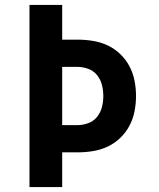

<svg xmlns="http://www.w3.org/2000/svg" viewBox="-20 -755 640 775"><path d="M99 0V-735H231V-595H293Q324 -595 355 -590Q386 -585 414 -572Q442 -559 465 -537Q488 -515 502.5 -487.5Q517 -460 523 -429.5Q529 -399 529 -368Q529 -336 523 -305.5Q517 -275 502.5 -247.5Q488 -220 465 -198Q442 -176 414 -163Q386 -150 355 -145Q324 -140 293 -140H231V0ZM293 -250Q315 -250 336.5 -258Q358 -266 372 -283.5Q386 -301 391.5 -323Q397 -345 397 -367Q397 -390 391.5 -412Q386 -434 372 -451.5Q358 -469 336.5 -477Q315 -485 293 -485H231V-250Z"/></svg>

Font: Iosevka Custom XBdEx
Style: Regular
Weight: 800
Width: 7
Monospace: yes
Designer: Belleve Invis
Foundry: Belleve Invis
Version: Version 11.2.4; ttfautohint (v1.8.4)